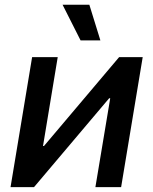

<svg xmlns="http://www.w3.org/2000/svg" viewBox="-20 -771 631 791"><path d="M479 0H373L434.1 -366.2H429.7L120.1 0H23.4L112.3 -535.6H217.8L157.2 -169.4H161.1L470.7 -535.6H567.9ZM312 -604.5 237.8 -751.5H348.1L393.6 -604.5Z"/></svg>

Font: Inter 20pt Medium
Style: Italic
Weight: 500
Italic angle: -9.3988°
Version: Version 4.001;git-66647c0bb